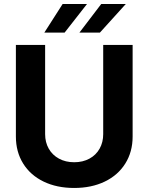

<svg xmlns="http://www.w3.org/2000/svg" viewBox="-20 -932 744 962"><path d="M644.5 -707V-248Q644.5 -171.4 607.9 -112.8Q571.3 -54.2 504.9 -22.2Q438.5 9.8 351.6 9.8Q264.6 9.8 198.5 -22.2Q132.3 -54.2 95.9 -112.8Q59.6 -171.4 59.6 -248V-707H206.1V-259.8Q206.1 -219.2 224.1 -187.3Q242.2 -155.3 275.4 -137.2Q308.6 -119.1 351.6 -119.1Q395 -119.1 428.2 -137.2Q461.4 -155.3 479.2 -187.3Q497.1 -219.2 497.1 -259.8V-707ZM487.3 -912.1H610.4L480.5 -768.6H377.9ZM293.9 -912.1H416L303.7 -768.6H202.1Z"/></svg>

Font: Pretendard Std
Style: Bold
Weight: 700
Designer: Base glyphs from Inter by Rasmus Andersson; Hangeul glyphs from Noto Sans CJK(Source Han Sans) by Jang Soo-young and Kan
Foundry: Kil Hyung-jin
Version: Version 1.309